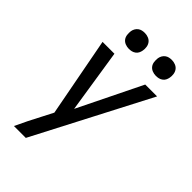

<svg xmlns="http://www.w3.org/2000/svg" viewBox="-277 -839 1155 1155"><g transform="rotate(45 300.0 -261.5)"><path d="M79 215Q98 174 118 133.5Q138 93 160 52L194 -14L98 -520H199L262 -114L461 -520H562L180 215ZM469 -602Q453 -602 438 -608Q423 -614 414 -626Q405 -638 403 -654Q401 -670 403 -686Q405 -698 411 -708.5Q417 -719 426.5 -726Q436 -733 447 -735.5Q458 -738 470 -738Q486 -738 501 -732Q516 -726 525 -714Q534 -702 536.5 -686Q539 -670 536 -654Q534 -642 528.5 -631.5Q523 -621 513 -614Q503 -607 492 -604.5Q481 -602 469 -602ZM239 -602Q223 -602 208 -608Q193 -614 184 -626Q175 -638 173 -654Q171 -670 173 -686Q175 -698 181 -708.5Q187 -719 196.5 -726Q206 -733 217 -735.5Q228 -738 240 -738Q256 -738 271 -732Q286 -726 295 -714Q304 -702 306.5 -686Q309 -670 306 -654Q304 -642 298.5 -631.5Q293 -621 283 -614Q273 -607 262 -604.5Q251 -602 239 -602Z"/></g></svg>

Font: Iosevka Md Ex Obl
Style: Regular
Weight: 500
Width: 7
Italic angle: -9°
Monospace: yes
Designer: Belleve Invis
Foundry: Belleve Invis
Version: Version 32.5.0; ttfautohint (v1.8.4)